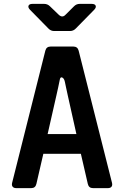

<svg xmlns="http://www.w3.org/2000/svg" viewBox="-20 -970 640 990"><path d="M63.6 0Q51.3 0 45.3 -7.2Q39.4 -14.3 42.5 -27.3L213.8 -708.9Q219.4 -730 241 -730H358.2Q379.9 -730 385.5 -708.9L557.5 -27.3Q560.6 -14.3 554.9 -7.2Q549.1 0 536.4 0H459.4Q437.8 0 432.8 -21.7L397 -177H203.5L167.6 -21.7Q162.6 0 141 0ZM225.6 -278.8H373.9L330.1 -475.1Q325.7 -495.4 321.7 -513.8Q317.8 -532.3 314.5 -548Q310.9 -565.5 301.2 -570.2Q291.4 -574.9 288.4 -559.7Q285 -541.6 280.3 -520.5Q275.5 -499.3 270.4 -476.1ZM259.5 -810Q242 -810 229.7 -822.9L134.6 -919.7Q123.3 -931.7 127.2 -940.8Q131.1 -950 147.6 -950H207.5Q225 -950 237.4 -937.7L283.7 -893.2Q301.8 -876.7 318.1 -894.2L361.2 -937.1Q373.6 -950 391.1 -950H452.4Q469.4 -950 473.2 -940.8Q477.1 -931.7 465.8 -919.7L370.7 -822.9Q358.4 -810 340.9 -810Z"/></svg>

Font: Pitagon Sans Mono
Style: Regular
Weight: 400
Monospace: yes
Designer: Travis Tran
Foundry: Pitagon
Version: Version 1.001;gftools[0.9.26]